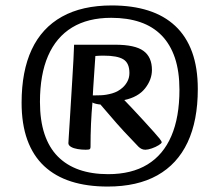

<svg xmlns="http://www.w3.org/2000/svg" viewBox="-20 -672 797 705"><path d="M375.3 13Q299.7 13 241.3 -5.6Q182.8 -24.2 142.1 -62.2Q101.4 -100.3 80.3 -158.4Q59.3 -216.6 59.3 -294.7Q59.3 -410.7 96.5 -490.2Q133.7 -569.6 207.6 -610.8Q281.4 -652 390.4 -652Q465.9 -652 524.3 -633.4Q582.8 -614.8 623.5 -576.8Q664.2 -538.7 685.3 -480.9Q706.3 -423.1 706.3 -345Q706.3 -229 668.8 -149.2Q631.2 -69.4 557.7 -28.2Q484.2 13 375.3 13ZM377.2 -32.5Q463.3 -32.5 521.4 -68Q579.6 -103.5 609.2 -172.6Q638.9 -241.7 638.9 -342.3Q638.9 -409.7 622.3 -459.3Q605.6 -508.9 573.5 -541.9Q541.3 -574.8 494.8 -590.7Q448.3 -606.6 388.4 -606.6Q303 -606.6 244.7 -571.1Q186.3 -535.5 156.5 -466.8Q126.7 -398.1 126.7 -297.8Q126.7 -230.4 143.3 -180.2Q160 -130.1 192.1 -97.6Q224.3 -65 270.8 -48.7Q317.4 -32.5 377.2 -32.5ZM294.5 -122.2Q279.7 -122.2 265 -124.7Q250.2 -127.1 240.6 -132.8Q231.1 -138.5 231.1 -146.3Q231.1 -148.6 232.5 -170.1Q233.8 -191.6 236 -225.3Q238.2 -259 240.5 -299Q242.9 -339.1 245.4 -379.2Q248 -419.3 249.7 -453.2Q251.4 -487.1 252 -507.8H403Q476.1 -507.8 507 -485Q537.9 -462.3 537.9 -415.1Q537.9 -379.5 512.7 -347.5Q487.5 -315.5 436.4 -304.6Q447.7 -293.1 467.2 -272.3Q486.8 -251.6 507.8 -228.5Q528.8 -205.5 544.9 -187.5Q560.9 -169.4 565.8 -163.3Q573.7 -153.3 573.7 -149.6Q573.7 -145.7 562.7 -138.9Q551.6 -132 537.4 -127.1Q523.1 -122.2 513.7 -122.2Q506.2 -122.2 500.1 -125.1Q494 -127.9 488.3 -133.5Q462.5 -160 434.9 -189.8Q407.4 -219.7 384.8 -246.5Q362.3 -273.2 348.8 -288.3Q343.5 -288.3 332.9 -290.7Q322.4 -293.1 319.5 -295.7Q316.1 -259.2 314.2 -218Q312.4 -176.8 312.4 -131.9Q312.4 -126.4 309.5 -124.3Q306.5 -122.2 294.5 -122.2ZM320.8 -321.6Q330.5 -321.6 349.9 -322.2Q369.3 -322.8 391.7 -329.1Q414.1 -335.5 431.1 -351.1Q442.1 -361.4 448.6 -374.5Q455.2 -387.7 455.2 -404.1Q455.2 -440.3 433.1 -454Q411.1 -467.7 360.1 -467.7Q351.7 -467.7 345.1 -467.4Q338.6 -467 330.2 -466.4Q329.8 -459 328.3 -438.6Q326.8 -418.3 325.3 -394.1Q323.8 -369.9 322.3 -349.3Q320.8 -328.7 320.8 -321.6Z"/></svg>

Font: Briem Hand Thin
Style: Regular
Weight: 100
Designer: Gunnlaugur SE Briem, Eben Sorkin
Foundry: Sorkin Type Co.
Version: Version 1.003